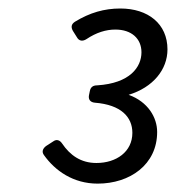

<svg xmlns="http://www.w3.org/2000/svg" viewBox="-20 -817 416 454"><path d="M84 -450.2C110.4 -413.1 153.3 -382.8 210.9 -382.8C287.1 -382.8 351.6 -427.7 351.6 -504.9C351.6 -539.1 330.1 -576.2 284.2 -592.8C341.8 -610.4 376 -652.3 376 -700.2C376 -760.7 330.1 -796.9 264.6 -796.9C226.6 -796.9 192.4 -787.1 157.2 -765.6C148.4 -759.8 147.5 -752.9 152.3 -744.1L162.1 -728.5C167 -719.7 175.8 -718.8 184.6 -724.6C208 -740.2 230.5 -747.1 252.9 -747.1C291 -747.1 314.5 -725.6 314.5 -693.4C314.5 -658.2 287.1 -620.1 210 -615.2C200.2 -615.2 194.3 -611.3 192.4 -601.6L190.4 -591.8C188.5 -582 193.4 -575.2 204.1 -574.2C266.6 -569.3 293 -540 293 -502.9C293 -458 254.9 -431.6 208 -431.6C170.9 -431.6 145.5 -450.2 127 -477.5C121.1 -486.3 113.3 -488.3 105.5 -482.4L88.9 -471.7C81.1 -465.8 78.1 -458 84 -450.2Z"/></svg>

Font: Ed Sans Neue
Style: Italic
Weight: 400
Italic angle: -11°
Designer: Stephen Hutchings
Version: Version 1.004;PS 001.004;hotconv 1.0.88;makeotf.lib2.5.64775